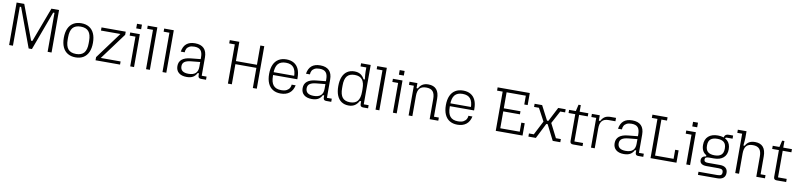

<svg xmlns="http://www.w3.org/2000/svg" viewBox="2 -1814 12748 3070"><g transform="rotate(10 6376.5 -279.0)"><path d="M101 0V-690H225L435 -129H456L666 -690H790V0H726V-633H705L471 0H418L184 -633H163V0Z M1179 10Q1105 10 1051.5 -22Q998 -54 970 -116Q942 -178 942 -267Q942 -357 970 -418.5Q998 -480 1051.5 -512Q1105 -544 1179 -544Q1254 -544 1306.5 -512Q1359 -480 1387 -418.5Q1415 -357 1415 -267Q1415 -178 1387 -116Q1359 -54 1306.5 -22Q1254 10 1179 10ZM1179 -45Q1266 -45 1307.5 -94Q1349 -143 1349 -247V-287Q1349 -391 1307.5 -440Q1266 -489 1179 -489Q1091 -489 1049.5 -440Q1008 -391 1008 -287V-247Q1008 -143 1049.5 -94Q1091 -45 1179 -45Z M1504 0V-51L1823 -483H1507V-534H1900V-483L1580 -51H1902V0Z M2067 0V-483H1973V-534H2129V0ZM2056 -615V-690H2136V-615Z M2324 0V-639H2230V-690H2386V0Z M2591 0V-639H2497V-690H2653V0Z M2983 10Q2901 10 2855 -28.5Q2809 -67 2809 -137Q2809 -207 2857 -246Q2905 -285 2997 -294L3157 -310V-263L3013 -249Q2941 -242 2907 -217.5Q2873 -193 2873 -146V-145Q2873 -95 2906 -70Q2939 -45 3004 -45Q3081 -45 3119 -80Q3157 -115 3157 -186V-277V-289V-341Q3157 -418 3125.5 -453.5Q3094 -489 3024 -489Q2974 -489 2943.5 -473Q2913 -457 2899.5 -430.5Q2886 -404 2886 -373H2822Q2836 -459 2886.5 -501.5Q2937 -544 3025 -544Q3121 -544 3170 -494.5Q3219 -445 3219 -347V-51H3298V0H3215Q3169 0 3169 -46V-82H3148Q3124 -35 3085 -12.5Q3046 10 2983 10Z M4058 0V-690H4122V0ZM3653 0V-637H3562V-690H3717V0ZM3684 -327V-377H4089V-327Z M4509 10Q4435 10 4382.5 -22Q4330 -54 4302.5 -116Q4275 -178 4275 -267Q4275 -357 4302.5 -418.5Q4330 -480 4382.5 -512Q4435 -544 4509 -544Q4580 -544 4630.5 -514.5Q4681 -485 4707.5 -428Q4734 -371 4734 -287V-261H4320V-307H4704L4676 -272V-288Q4676 -392 4635.5 -441Q4595 -490 4509 -490Q4423 -490 4382 -441Q4341 -392 4341 -288V-247Q4341 -143 4382 -94Q4423 -45 4509 -45Q4567 -45 4599.5 -63.5Q4632 -82 4646 -109Q4660 -136 4660 -161H4725Q4707 -77 4652 -33.5Q4597 10 4509 10Z M5016 10Q4934 10 4888 -28.5Q4842 -67 4842 -137Q4842 -207 4890 -246Q4938 -285 5030 -294L5190 -310V-263L5046 -249Q4974 -242 4940 -217.5Q4906 -193 4906 -146V-145Q4906 -95 4939 -70Q4972 -45 5037 -45Q5114 -45 5152 -80Q5190 -115 5190 -186V-277V-289V-341Q5190 -418 5158.5 -453.5Q5127 -489 5057 -489Q5007 -489 4976.5 -473Q4946 -457 4932.5 -430.5Q4919 -404 4919 -373H4855Q4869 -459 4919.5 -501.5Q4970 -544 5058 -544Q5154 -544 5203 -494.5Q5252 -445 5252 -347V-51H5331V0H5248Q5202 0 5202 -46V-82H5181Q5157 -35 5118 -12.5Q5079 10 5016 10Z M5613 10Q5546 10 5497.5 -22Q5449 -54 5423.5 -116Q5398 -178 5398 -267Q5398 -357 5423.5 -418.5Q5449 -480 5497.5 -512Q5546 -544 5613 -544Q5671 -544 5710.5 -520Q5750 -496 5777 -445H5798Q5793 -492 5790.5 -520Q5788 -548 5788 -571V-639H5694V-690H5850V-51H5929V0H5847Q5800 0 5800 -47V-93H5779Q5751 -41 5711 -15.5Q5671 10 5613 10ZM5627 -45Q5710 -45 5749 -93.5Q5788 -142 5788 -245V-289Q5788 -393 5749 -441Q5710 -489 5627 -489Q5543 -489 5503.5 -441Q5464 -393 5464 -289V-245Q5464 -142 5503.5 -93.5Q5543 -45 5627 -45Z M6050 0V-639H5956V-690H6112V0Z M6332 0V-483H6238V-534H6394V0ZM6321 -615V-690H6401V-615Z M6587 0V-483H6508V-534H6636V-452H6658Q6682 -499 6720 -521.5Q6758 -544 6814 -544Q6901 -544 6945.5 -493Q6990 -442 6990 -341V-51H7069V0H6929V-327Q6929 -412 6895.5 -450.5Q6862 -489 6789 -489Q6716 -489 6682 -450.5Q6648 -412 6648 -327V0Z M7379 10Q7305 10 7252.5 -22Q7200 -54 7172.5 -116Q7145 -178 7145 -267Q7145 -357 7172.5 -418.5Q7200 -480 7252.5 -512Q7305 -544 7379 -544Q7450 -544 7500.5 -514.5Q7551 -485 7577.5 -428Q7604 -371 7604 -287V-261H7190V-307H7574L7546 -272V-288Q7546 -392 7505.5 -441Q7465 -490 7379 -490Q7293 -490 7252 -441Q7211 -392 7211 -288V-247Q7211 -143 7252 -94Q7293 -45 7379 -45Q7437 -45 7469.5 -63.5Q7502 -82 7516 -109Q7530 -136 7530 -161H7595Q7577 -77 7522 -33.5Q7467 10 7379 10Z M8378 -494V-637H8066V-377H8337V-327H8066V-53H8382V-200H8437V0H8002V-637H7911V-690H8433V-494Z M8532 0V-51H8611L8738 -298L8737 -261L8618 -483H8539V-534H8661L8781 -303H8803L8922 -534H9043V-483H8964L8845 -261L8844 -298L8970 -51H9050V0H8927L8801 -249H8779L8653 0Z M9255 0Q9208 0 9208 -47V-534L9233 -641H9270V-51H9411V0ZM9099 -483V-534H9411V-483Z M9548 0V-483H9469V-534H9597V-446H9619Q9643 -493 9679 -515.5Q9715 -538 9771 -538H9860V-483H9750Q9677 -483 9643 -444.5Q9609 -406 9609 -321V0Z M10082 10Q10000 10 9954 -28.5Q9908 -67 9908 -137Q9908 -207 9956 -246Q10004 -285 10096 -294L10256 -310V-263L10112 -249Q10040 -242 10006 -217.5Q9972 -193 9972 -146V-145Q9972 -95 10005 -70Q10038 -45 10103 -45Q10180 -45 10218 -80Q10256 -115 10256 -186V-277V-289V-341Q10256 -418 10224.5 -453.5Q10193 -489 10123 -489Q10073 -489 10042.5 -473Q10012 -457 9998.5 -430.5Q9985 -404 9985 -373H9921Q9935 -459 9985.5 -501.5Q10036 -544 10124 -544Q10220 -544 10269 -494.5Q10318 -445 10318 -347V-51H10397V0H10314Q10268 0 10268 -46V-82H10247Q10223 -35 10184 -12.5Q10145 10 10082 10Z M10515 0V-637H10424V-690H10670V-637H10579V-53H10880V-200H10936V0Z M11095 0V-483H11001V-534H11157V0ZM11084 -615V-690H11164V-615Z M11308 132V81H11613Q11655 81 11672 68.5Q11689 56 11689 26Q11689 -5 11672 -17.5Q11655 -30 11613 -30H11417Q11365 -30 11337 -50Q11309 -70 11309 -108Q11309 -139 11328.5 -158Q11348 -177 11385 -182V-201Q11345 -223 11325 -262Q11305 -301 11305 -355Q11305 -446 11360.5 -495Q11416 -544 11514 -544Q11612 -544 11667 -495Q11722 -446 11722 -355Q11722 -267 11667 -219Q11612 -171 11514 -171H11434Q11399 -171 11384 -161Q11369 -151 11369 -128Q11369 -105 11384 -95Q11399 -85 11434 -85H11628Q11689 -85 11721 -57.5Q11753 -30 11753 22Q11753 76 11719 104Q11685 132 11620 132ZM11514 -222Q11586 -222 11622 -253.5Q11658 -285 11658 -352V-360Q11658 -427 11622 -458.5Q11586 -490 11514 -490Q11442 -490 11405.5 -458.5Q11369 -427 11369 -360V-352Q11369 -285 11405.5 -253.5Q11442 -222 11514 -222ZM11609 -510Q11609 -548 11627.5 -566.5Q11646 -585 11684 -585H11753V-534H11661Q11626 -534 11626 -492Z M11890 0V-639H11811V-690H11952V-583Q11952 -560 11949.5 -532Q11947 -504 11942 -457H11964Q11986 -501 12023.5 -522.5Q12061 -544 12118 -544Q12205 -544 12249 -493Q12293 -442 12293 -341V-51H12373V0H12232V-327Q12232 -412 12198.5 -450.5Q12165 -489 12092 -489Q12019 -489 11985.5 -450.5Q11952 -412 11952 -327V0Z M12561 0Q12514 0 12514 -47V-534L12539 -641H12576V-51H12717V0ZM12405 -483V-534H12717V-483Z"/></g></svg>

Font: Mozilla Headline ExtraLight
Style: Regular
Weight: 200
Designer: Studio DRAMA
Foundry: Studio DRAMA
Version: Version 1.000